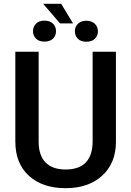

<svg xmlns="http://www.w3.org/2000/svg" viewBox="-20 -984 692 1014"><path d="M61 0ZM592.3 -710.9V-235.8Q592.3 -122.6 519.8 -56.4Q447.3 9.8 326.7 9.8Q204.6 9.8 132.8 -55.4Q61 -120.6 61 -236.3V-710.9H184.1V-235.4Q184.1 -164.1 220.2 -126.5Q256.3 -88.9 326.7 -88.9Q469.2 -88.9 469.2 -239.3V-710.9ZM365.7 -860.4H296.9L208 -963.9H303.2ZM214.8 -875Q244.1 -875 260 -858.9Q275.9 -842.8 275.9 -819.3Q275.9 -795.9 260 -780Q244.1 -764.2 214.8 -764.2Q186 -764.2 170.2 -780Q154.3 -795.9 154.3 -819.3Q154.3 -842.8 170.2 -858.9Q186 -875 214.8 -875ZM375.5 -818.8Q375.5 -842.8 391.8 -858.6Q408.2 -874.5 436 -874.5Q463.4 -874.5 480.2 -858.9Q497.1 -843.3 497.1 -818.8Q497.1 -795.4 481.2 -779.5Q465.3 -763.7 436 -763.7Q406.7 -763.7 391.1 -779.5Q375.5 -795.4 375.5 -818.8Z"/></svg>

Font: Roboto Medium
Style: Regular
Weight: 500
Designer: Google
Version: Version 2.134; 2016; ttfautohint (v1.6)